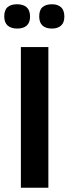

<svg xmlns="http://www.w3.org/2000/svg" viewBox="-22 -881 323 901"><path d="M76 0V-660H205V0ZM222 -747Q193 -747 177.5 -761Q162 -775 162 -804Q162 -834 177.5 -847.5Q193 -861 222 -861Q249 -861 264.5 -847Q280 -833 280 -803Q280 -775 264.5 -761Q249 -747 222 -747ZM59 -747Q30 -747 14 -761Q-2 -775 -2 -804Q-2 -834 13.5 -847.5Q29 -861 58 -861Q87 -861 103 -847Q119 -833 119 -803Q119 -775 103.5 -761Q88 -747 59 -747Z"/></svg>

Font: Bricolage Grotesque 17pt SemiBold
Style: Regular
Weight: 600
Version: Version 1.001;gftools[0.9.33.dev8+g029e19f]